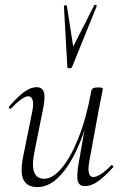

<svg xmlns="http://www.w3.org/2000/svg" viewBox="-20 -751 502 784"><path d="M133 13Q90 13 75.5 -18Q61 -49 76 -119L112 -297Q118 -328 113 -343Q108 -358 95 -358Q84 -358 66 -345Q48 -332 26 -309Q22 -305 18 -309Q14 -313 18 -317Q51 -355 78 -375Q105 -395 130 -395Q153 -395 159.5 -373.5Q166 -352 154 -297L122 -138Q109 -78 119 -49.5Q129 -21 161 -21Q194 -21 230.5 -63Q267 -105 299.5 -185.5Q332 -266 353 -380L364 -379Q344 -263 308.5 -174.5Q273 -86 228 -36.5Q183 13 133 13ZM326 9Q303 9 297.5 -12.5Q292 -34 302 -89L353 -380Q355 -394 379 -394Q392 -394 396 -392.5Q400 -391 400 -388Q400 -385 395 -361.5Q390 -338 385 -312L344 -89Q334 -28 361 -28Q373 -28 392 -40Q411 -52 433 -75Q436 -79 440.5 -74.5Q445 -70 441 -67Q407 -29 379.5 -10Q352 9 326 9ZM255 -477 241 -726Q241 -729 247 -729.5Q253 -730 253 -727L279 -561L365 -730Q366 -732 371.5 -730.5Q377 -729 375 -726L274 -477Q272 -472 263.5 -472Q255 -472 255 -477Z"/></svg>

Font: Cormorant Light
Style: Italic
Weight: 300
Italic angle: -10°
Designer: Christian Thalmann (Catharsis Fonts)
Foundry: Catharsis Fonts
Version: Version 4.000